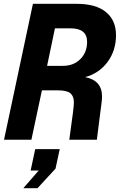

<svg xmlns="http://www.w3.org/2000/svg" viewBox="-20 -730 640 1003"><path d="M1 0 152 -710H381Q481 -710 533.5 -667Q586 -624 586 -546Q586 -466 542 -406.5Q498 -347 425 -327Q513 -310 513 -226Q513 -210 509.5 -184Q506 -158 503 -135L486 0H342L361 -141Q363 -156 364.5 -171Q366 -186 366 -196Q366 -227 348 -242.5Q330 -258 283 -258H199L144 0ZM226 -386H308Q365 -386 400 -421.5Q435 -457 435 -511Q435 -582 349 -582H267ZM102 253 182 161H140L164 49H292L270 151L176 253Z"/></svg>

Font: Geist Mono
Style: Bold Italic
Weight: 700
Italic angle: -12°
Monospace: yes
Designer: Basement.studio, Andrés Briganti, Mateo Zaragoza
Foundry: Basement.studio, Vercel, Andrés Briganti, Guido Ferreyra, Mateo Zaragoza
Version: Version 1.500; ttfautohint (v1.8.4.7-5d5b)